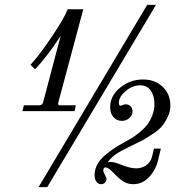

<svg xmlns="http://www.w3.org/2000/svg" viewBox="-20 -750 750 788"><path d="M257.8 -711.9H321.8L219.2 -329.1Q216.3 -317.9 225.1 -317.9H291L286.1 -293.9H71.8L78.1 -317.9H143.1Q153.3 -317.9 157.2 -331.1L229 -603Q176.3 -521 124 -465.8L105 -483.9Q145 -527.8 194.8 -602.5Q244.6 -677.2 257.8 -711.9ZM611.8 -140.1H640.1L628.9 -92.8Q619.6 -53.2 592.3 -23.7Q564.9 5.9 526.9 5.9Q503.9 5.9 486.6 -5.1Q469.2 -16.1 450.2 -36.1Q425.3 -63 413.1 -63Q409.2 -63 406.5 -59.8Q403.8 -56.6 403.8 -51.8Q403.8 -44.4 410.4 -32.7Q417 -21 417 -15.1Q417 -7.3 411.1 -0.7Q405.3 5.9 395 5.9Q383.3 5.9 375.7 -4.4Q368.2 -14.6 368.2 -33.2Q368.7 -56.2 380.6 -77.1Q392.6 -98.1 414.3 -115.7Q436 -133.3 451.9 -143.6Q467.8 -153.8 490.2 -166Q507.8 -175.8 520.5 -183.3Q533.2 -190.9 552.2 -206.3Q571.3 -221.7 583.5 -237.3Q595.7 -252.9 604.7 -275.6Q613.8 -298.3 613.8 -323.2Q613.8 -356.9 598.6 -378.4Q583.5 -399.9 555.2 -399.9Q523.9 -399.9 495.8 -376.2Q467.8 -352.5 467.8 -328.1Q467.8 -315.9 475.1 -315.9Q476.6 -315.9 482.9 -318.8Q489.3 -321.8 496.1 -321.8Q508.8 -321.8 516.4 -313.5Q523.9 -305.2 523.9 -293Q523.9 -277.8 511.2 -265.9Q498.5 -253.9 480 -253.9Q460 -253.9 446 -268.8Q432.1 -283.7 432.1 -310.1Q432.1 -356.9 473.1 -390.4Q514.2 -423.8 566.9 -423.8Q616.2 -423.8 647.7 -393.8Q679.2 -363.8 679.2 -316.9Q679.2 -291.5 667.7 -268.6Q656.2 -245.6 643.6 -230.7Q630.9 -215.8 603.5 -198Q576.2 -180.2 563.7 -173.6Q551.3 -167 520.5 -152.3Q513.2 -148.9 509.8 -147Q470.7 -127.9 453.9 -116Q437 -104 421.9 -84Q426.8 -85.4 432.9 -85.4Q439 -85.4 444.3 -84.5Q449.7 -83.5 456.8 -81.3Q463.9 -79.1 467.8 -77.6Q471.7 -76.2 478 -73.7Q484.4 -71.3 485.8 -70.8Q516.6 -59.1 539.1 -59.1Q562 -59.1 580.1 -71.8Q598.1 -84.5 604 -106.9ZM138.2 18.1 584 -730H620.1L173.8 18.1Z"/></svg>

Font: Flanker Steampunk
Style: Italic
Weight: 400
Italic angle: -12°
Designer: Alexey Kryukov, Leonardo Di Lena
Foundry: Alexey Kryukov, Leonardo Di Lena
Version: 1.210